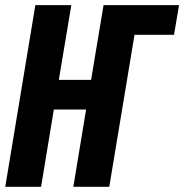

<svg xmlns="http://www.w3.org/2000/svg" viewBox="-34 -718 708 738"><path d="M-13.8 0H123.9L172.9 -296.9H296.9L247.9 0H386L483 -584.2H634.9L654.1 -698.2H364L316.1 -410.9H192.1L240.1 -698.2H101.9Z"/></svg>

Font: Margiela Mono Italic Bold It
Style: Regular
Weight: 700
Designer: Mike Abbink, Paul van der Laan, Pieter van Rosmalen
Foundry: Bold Monday
Version: Version 2.003 2021